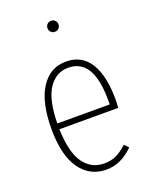

<svg xmlns="http://www.w3.org/2000/svg" viewBox="-140 -812 714 899"><g transform="rotate(-20 217.5 -362.0)"><path d="M226.1 -679.2Q214.4 -679.2 206.8 -687.3Q199.2 -695.3 199.2 -707Q199.2 -717.8 206.8 -725.8Q214.4 -733.9 226.1 -733.9Q238.3 -733.9 246.1 -726.1Q253.9 -718.3 253.9 -707Q253.9 -695.3 246.3 -687.3Q238.8 -679.2 226.1 -679.2ZM384.8 -283.2Q384.8 -260.7 382.8 -243.2H89.8Q93.3 -127 131.3 -74Q169.4 -21 232.9 -21Q268.1 -21 293.7 -33.2Q319.3 -45.4 348.1 -71.8L368.2 -51.8Q306.6 9.8 233.9 9.8Q150.9 9.8 103 -57.9Q55.2 -125.5 55.2 -255.9Q55.2 -390.1 101.1 -460.4Q147 -530.8 226.1 -530.8Q304.2 -530.8 344.5 -467.3Q384.8 -403.8 384.8 -283.2ZM351.1 -272V-294.9Q351.1 -500 226.1 -500Q166 -500 128.9 -445.6Q91.8 -391.1 89.8 -272Z"/></g></svg>

Font: Fira Sans Compressed UltraLight
Style: Regular
Weight: 200
Width: 1
Designer: Carrois Corporate & Edenspiekermann AG
Foundry: Carrois Corporate GbR & Edenspiekermann AG
Version: Version 4.203;PS 004.203;hotconv 1.0.88;makeotf.lib2.5.64775